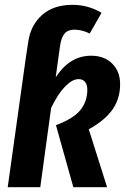

<svg xmlns="http://www.w3.org/2000/svg" viewBox="-20 -776 518 796"><path d="M348 -240 424 0H284L212 -257Q284 -284 313 -319.5Q342 -355 342 -404Q342 -425 332.5 -436.5Q323 -448 306 -448Q280 -448 250.5 -418Q221 -388 192 -329L147 0H12L86 -529L97 -602Q107 -672 154.5 -714Q202 -756 281 -756Q345 -756 401 -723L352 -637Q320 -653 288 -653Q261 -653 247.5 -636.5Q234 -620 229 -586L221 -529L211 -456Q242 -502 278 -523.5Q314 -545 358 -545Q412 -545 445 -512.5Q478 -480 478 -427Q478 -367 446.5 -322Q415 -277 348 -240Z"/></svg>

Font: Fira Sans Extra Condensed SemiBold
Style: Italic
Weight: 600
Width: 3
Italic angle: -8°
Designer: Carrois Corporate & Edenspiekermann AG
Foundry: Carrois Corporate GbR & Edenspiekermann AG
Version: Version 4.203